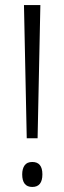

<svg xmlns="http://www.w3.org/2000/svg" viewBox="-20 -734 255 761"><path d="M129 -186H86L75 -714H140ZM68 -43Q68 -65 77.5 -78.5Q87 -92 108 -92Q148 -92 148 -43Q148 7 108 7Q68 7 68 -43Z"/></svg>

Font: Noto Sans Lao UI ExtCond Light
Style: Regular
Weight: 300
Width: 2
Designer: Monotype Design Team
Foundry: Monotype Imaging Inc.
Version: Version 2.000; ttfautohint (v1.8.4.7-5d5b)